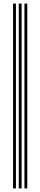

<svg xmlns="http://www.w3.org/2000/svg" viewBox="-20 -930 225 1070"><path d="M116.2 120V-910H132V120ZM52.8 120V-910H68.8V120ZM84.5 120V-910H100.5V120Z"/></svg>

Font: Big Shoulders Inline Text Thin
Style: Regular
Weight: 400
Version: Version 2.002